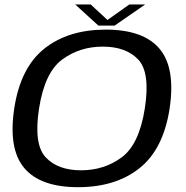

<svg xmlns="http://www.w3.org/2000/svg" viewBox="-20 -810 808 836"><path d="M320 5Q483.5 5 587.5 -77.8Q691.5 -160.5 718.5 -337.5Q745 -514 674.8 -597.5Q604.5 -681 440.5 -681Q277 -681 173 -598.2Q69 -515.5 42 -337.5Q15.5 -161.5 85.8 -78.2Q156 5 320 5ZM333 -68.5Q232 -68.5 179 -125Q126 -181.5 150 -337.5Q174.5 -494.5 250.8 -550.8Q327 -607 427.5 -607Q528.5 -607 581.8 -550.8Q635 -494.5 610.5 -337.5Q586 -181 509.8 -124.8Q433.5 -68.5 333 -68.5ZM408.5 -698.5H479L612 -790.5H543L448 -723L375 -790.5H307.5Z"/></svg>

Font: Anybody SemiExpanded
Style: Italic
Weight: 400
Width: 6
Italic angle: -10°
Version: Version 1.113;gftools[0.9.25]